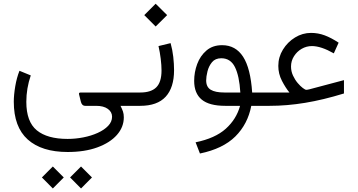

<svg xmlns="http://www.w3.org/2000/svg" viewBox="-20 -581 1963 1054"><path d="M148.9 -167Q124.5 -95.7 124.5 -22Q124.5 87.4 182.1 134.5Q239.7 181.6 351.1 181.6Q394.5 181.6 437.7 173.1Q481 164.6 516.6 148.4Q552.2 132.3 573.7 109.9Q595.2 87.4 595.2 59.6Q595.2 33.7 572 16.8Q548.8 0 507.8 0H447.8Q428.7 0 423.3 -24.9L414.1 -62.5Q411.1 -73.2 422.9 -73.2H711.4V0H641.6Q650.4 17.6 655 31Q659.7 44.4 659.7 63Q659.7 116.7 621.8 159.7Q584 202.6 514.6 228Q445.3 253.4 351.6 253.4Q209 253.4 132.3 184.8Q55.7 116.2 55.7 -22.5Q55.7 -59.6 63.7 -107.2Q71.8 -154.8 86.9 -192.4ZM364.7 393.1 424.8 333 484.9 393.1 424.8 453.6ZM210 393.1 270 333 330.1 393.1 270 453.6Z M935.5 -195.8Q935.5 -100.1 889.4 -50Q843.3 0 750 0H691.9V-73.2H750Q809.6 -73.2 838.1 -101.8Q866.7 -130.4 866.7 -194.3Q866.7 -222.2 862.3 -258.3Q857.9 -294.4 850.1 -328.1L916.5 -344.2Q926.8 -307.6 931.2 -268.6Q935.5 -229.5 935.5 -195.8ZM772 -498 834.5 -560.5 897.5 -498 834.5 -435.5Z M1199.2 -333Q1273.4 -333 1314.5 -269.5Q1355.5 -206.1 1364.3 -73.2H1428.2V0H1359.4Q1340.3 100.1 1272 168Q1203.6 235.8 1077.6 261.7L1053.7 200.2Q1161.1 178.2 1219.5 125.7Q1277.8 73.2 1297.9 0H1216.3Q1128.9 0 1087.4 -34.2Q1045.9 -68.4 1045.9 -137.2Q1045.9 -184.6 1062.5 -229.5Q1079.1 -274.4 1113.3 -303.7Q1147.5 -333 1199.2 -333ZM1299.3 -73.2Q1293.9 -164.1 1269.8 -212.6Q1245.6 -261.2 1194.8 -261.2Q1161.6 -261.2 1143.8 -239.5Q1126 -217.8 1118.9 -189Q1111.8 -160.2 1111.8 -139.6Q1111.8 -103.5 1136.7 -88.4Q1161.6 -73.2 1211.4 -73.2Z M1507.8 -219.2Q1507.8 -267.6 1533.2 -308.8Q1558.6 -350.1 1599.6 -375.2Q1640.6 -400.4 1687.5 -400.4Q1726.1 -400.4 1762.2 -387Q1798.3 -373.5 1838.9 -346.7L1812.5 -288.1Q1742.2 -328.1 1692.4 -328.1Q1662.1 -328.1 1636 -313Q1609.9 -297.9 1593.8 -272.2Q1577.6 -246.6 1577.6 -215.8Q1577.6 -189.5 1588.4 -166.3Q1599.1 -143.1 1614 -125.5Q1628.9 -107.9 1642.3 -97.9Q1655.8 -87.9 1661.1 -87.9Q1667.5 -87.9 1678.7 -90.8L1868.2 -141.1V-67.9Q1753.9 -32.7 1654.5 -16.4Q1555.2 0 1460 0H1408.7V-73.2H1568.8Q1547.9 -98.6 1527.8 -137.2Q1507.8 -175.8 1507.8 -219.2Z"/></svg>

Font: Vazir Light WOL
Style: Light-WOL
Weight: 300
Designer: Saber Rastikerdar
Foundry: Saber Rastikerdar
Version: Version 30.0.0